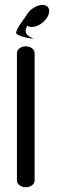

<svg xmlns="http://www.w3.org/2000/svg" viewBox="-20 -784 268 804"><path d="M125 -562C124.6 -577 108.9 -590 88 -590C67.1 -590 50.9 -577 50.9 -562V-28C50.9 -13.2 67.1 0 88 0C108.9 0 125 -13 125 -28ZM180.9 -717.2C192.9 -742.2 183.8 -763.5 157.9 -763.5C132.1 -763.5 101.1 -742.2 89.1 -717.2C74.5 -696.8 48.8 -663.5 47.5 -647.2C46 -636 87.5 -625.6 120.4 -621C98.6 -634.5 76.7 -640.5 93.8 -676.6C98.7 -673 105.2 -671 113.2 -671C139.1 -671 168.8 -692.2 180.9 -717.2Z"/></svg>

Font: Hi.
Style: Tall Regular
Weight: 400
Designer: Mew Too, Robert Jablonski
Foundry: Cannot Into Space Fonts
Version: Version 1.996